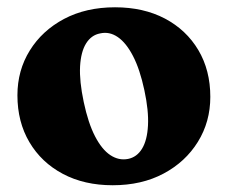

<svg xmlns="http://www.w3.org/2000/svg" viewBox="-20 -508 641 540"><path d="M303.5 -487.5Q383.5 -487.5 443.8 -455.8Q504 -424 537.8 -367.2Q571.5 -310.5 571.5 -235.5Q571.5 -165.5 536.5 -109Q501.5 -52.5 440 -19.8Q378.5 13 297 13Q217 13 156.8 -19Q96.5 -51 62.8 -108Q29 -165 29 -240Q29 -310 63.8 -366Q98.5 -422 160.2 -454.8Q222 -487.5 303.5 -487.5ZM340 -61Q365 -66 379.5 -89.8Q394 -113.5 396.2 -155Q398.5 -196.5 386 -254.5Q373.5 -313 354.2 -350.2Q335 -387.5 311.2 -403.8Q287.5 -420 261.5 -414Q237 -409.5 222.2 -386Q207.5 -362.5 205.2 -321.2Q203 -280 215.5 -221Q228 -162 247.2 -124.8Q266.5 -87.5 290.2 -71.8Q314 -56 340 -61Z"/></svg>

Font: Fraunces 28pt Soft Wonky
Style: Bold
Weight: 700
Version: Version 1.000;[b76b70a41]